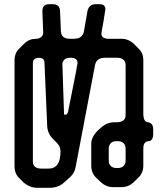

<svg xmlns="http://www.w3.org/2000/svg" viewBox="-20 -787 768 911"><path d="M136 -21V-490Q136 -505 150 -510Q164 -515 177.5 -510.5Q191 -506 191 -490L204 -186Q207 -151 233 -126Q259 -102 263 -90Q267 -79 267 -68Q267 12 212 13H177Q136 13 136 -21ZM284 -243 276 -482Q276 -494 285 -503.5Q294 -513 315 -513Q348 -513 348 -488Q348 -484 339.5 -440.5Q331 -397 314 -312L305 -268Q302 -243 291 -243ZM94 81Q125 104 153 104H217Q252 104 277 85L305 60Q333 38 339 5L431 -479Q438 -513 479 -513H534Q575 -513 576 -479V-241Q576 -210 539 -207H523Q488 -207 460 -182L439 -163Q413 -134 413 -105V-1Q413 34 437 57L458 77Q484 101 518 101H556Q590 101 615 77L635 57Q660 35 660 -1V-83Q660 -114 683 -117Q706 -117 707 -151V-173Q707 -203 682 -207Q663 -207 660 -241V-501Q660 -537 635 -559L615 -579Q590 -603 556 -603H496Q461 -603 461 -628Q461 -630 463.5 -644.5Q466 -659 471 -685Q480 -738 480 -742Q480 -767 454 -767H433Q403 -767 395 -735L378 -637Q371 -603 330 -603H312Q272 -603 269 -637L265 -733Q264 -767 232 -767H212Q181 -767 181 -733L185 -632Q185 -620 175.5 -611.5Q166 -603 151 -603Q119 -603 96 -581L74 -559Q49 -537 49 -501V2Q49 39 74 61ZM531 10Q515 10 505.5 0.5Q496 -9 496 -25V-82Q496 -98 505.5 -107.5Q515 -117 531 -117H541Q557 -117 566.5 -107.5Q576 -98 576 -82V-25Q576 -9 566.5 0.5Q557 10 541 10Z"/></svg>

Font: WDXL Lubrifont SC
Style: Regular
Weight: 400
Designer: [WDXL Lubrifont] Copyright 2020-2022 (c) NightFurySL2001, Skr-ZERO; [ZCOOL QingKe HuangYou] Copyright 2018-2022 (c) The 
Version: Version 2.001;hotconv 1.1.1;makeotfexe 2.6.0